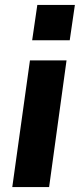

<svg xmlns="http://www.w3.org/2000/svg" viewBox="-20 -762 325 782"><path d="M285 -742H132L111 -598H264ZM251 -516H102L30 0H180Z"/></svg>

Font: United Sans
Style: Bold Italic
Weight: 700
Italic angle: -8°
Designer: Pablo Impallari, Rodrigo Fuenzalida (Modified by Dan O. Williams)
Version: Version 1.000;PS 001.000;hotconv 1.0.88;makeotf.lib2.5.64775